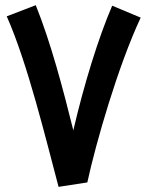

<svg xmlns="http://www.w3.org/2000/svg" viewBox="-20 -713 569 741"><path d="M206 8H207L317 -9C350 -161 435 -457 523 -645L413 -691C360 -568 304 -387 263 -210C223 -371 176 -549 118 -693L6 -650C87 -468 159 -168 206 8Z"/></svg>

Font: Noto Sans Arabic SemCond SemBd
Style: Regular
Weight: 600
Width: 4
Designer: Monotype Design Team, Nadine Chahine, Nizar Qandah and Khaled Hosny
Foundry: Monotype Imaging Inc.
Version: Version 2.012